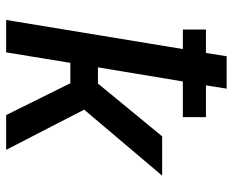

<svg xmlns="http://www.w3.org/2000/svg" viewBox="-88 -688 775 640"><g transform="rotate(90 300.0 -367.5)"><path d="M363 0 257 -214H189L154 0H46L143 -589H78V-666H156L167 -735H275L264 -666H370V-589H251L204 -306H258L434 -520H565L345 -260L479 0Z"/></g></svg>

Font: Iosevka Semibold Extended
Style: Italic
Weight: 600
Width: 7
Italic angle: -9°
Monospace: yes
Designer: Belleve Invis
Foundry: Belleve Invis
Version: Version 32.5.0; ttfautohint (v1.8.4)